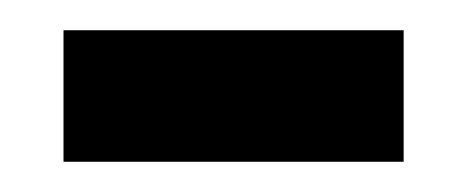

<svg xmlns="http://www.w3.org/2000/svg" viewBox="-20 -336 309 127"><path d="M22 -229H247V-316H22Z"/></svg>

Font: Noto Serif Bengali Condensed SemiBold
Style: Regular
Weight: 600
Width: 3
Designer: Juan Bruce, Universal Thirst, Indian Type Foundry and the Monotype Design Team.
Foundry: Monotype Imaging Inc.
Version: Version 2.003